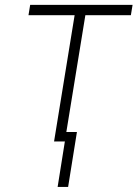

<svg xmlns="http://www.w3.org/2000/svg" viewBox="-20 -565 558 767"><path d="M93.8 -504.3 100.5 -545.5H509.6L502.8 -504.3H321L245 -37.6H287.3L252.1 181.8H210.2L241.8 -16.7L239 0H196L278.1 -504.3Z"/></svg>

Font: Inter P Extra Light
Style: Italic
Weight: 200
Italic angle: 9.39999°
Designer: Rasmus Andersson
Foundry: rsms
Version: Version 3.018;git-588b23468